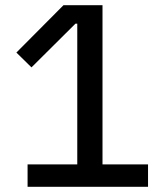

<svg xmlns="http://www.w3.org/2000/svg" viewBox="-20 -718 640 738"><path d="M549 0V-86H374V-698H224L43 -516L101 -459L270 -627H277V-86H86V0Z"/></svg>

Font: IBM Plex Thai Looped Text
Style: Regular
Weight: 450
Designer: Mike Abbink, Paul van der Laan, Pieter van Rosmalen, Ben Mitchell, Mark Frömberg
Foundry: Bold Monday
Version: Version 1.0